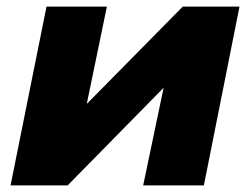

<svg xmlns="http://www.w3.org/2000/svg" viewBox="-20 -562 758 582"><path d="M121 -542H304L243 -247L534 -542H706L598 0H414L476 -296L185 0H12Z"/></svg>

Font: Argentum Sans
Style: Bold Italic
Weight: 700
Italic angle: -11°
Designer: Julieta Ulanovsky (font), Cristiano Sobral (main changes and remaster)
Foundry: Julieta Ulanovsky (font), Cristiano Sobral (main changes and remaster)
Version: Version 2.007;June 15, 2022;FontCreator 14.0.0.2814 64-bit; 